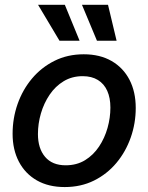

<svg xmlns="http://www.w3.org/2000/svg" viewBox="-20 -756 609 788"><path d="M245.6 11.7Q179.2 11.7 131.3 -15.6Q83.5 -43 57.6 -92.3Q31.7 -141.6 31.7 -207Q31.7 -270.5 52.2 -329.1Q72.8 -387.7 111.3 -433.6Q149.9 -479.5 203.6 -506.3Q257.3 -533.2 323.7 -533.2Q390.1 -533.2 438 -505.6Q485.8 -478 511.5 -428.5Q537.1 -378.9 537.1 -313Q537.1 -250 516.6 -191.7Q496.1 -133.3 457.8 -87.4Q419.4 -41.5 365.7 -14.9Q312 11.7 245.6 11.7ZM249.5 -77.6Q294.9 -77.6 329.1 -98.6Q363.3 -119.6 386.5 -154.5Q409.7 -189.5 421.4 -231.2Q433.1 -272.9 433.1 -314.5Q433.1 -354 420.2 -383.1Q407.2 -412.1 381.8 -427.7Q356.4 -443.4 319.3 -443.4Q275.4 -443.4 241.2 -422.6Q207 -401.9 183.6 -367.2Q160.2 -332.5 147.9 -290.5Q135.7 -248.5 135.7 -205.6Q135.7 -147 165 -112.3Q194.3 -77.6 249.5 -77.6ZM377.9 -588.9 316.4 -736.3H423.3L458.5 -588.9ZM224.1 -588.9 136.2 -736.3H246.1L306.6 -588.9Z"/></svg>

Font: Inter 28pt Medium
Style: Italic
Weight: 500
Italic angle: -9.3988°
Designer: Rasmus Andersson
Foundry: rsms
Version: Version 4.001;git-66647c0bb